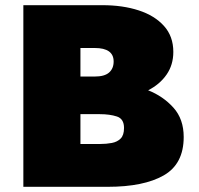

<svg xmlns="http://www.w3.org/2000/svg" viewBox="-20 -720 768 740"><path d="M688 -192Q688 -88 611 -44Q534 0 395 0H70V-700H375Q453 -700 514.5 -680Q576 -660 612 -620Q648 -580 648 -520Q648 -470 622 -432.5Q596 -395 551 -372Q609 -349 648.5 -305Q688 -261 688 -192ZM345 -535H290V-425H345Q383 -425 400.5 -440.5Q418 -456 418 -483Q418 -535 345 -535ZM290 -165H365Q390 -165 411 -169Q432 -173 445 -186Q458 -199 458 -227Q458 -262 430.5 -271Q403 -280 365 -280H290Z"/></svg>

Font: Jost* Black
Style: Regular
Weight: 900
Version: Version 3.7